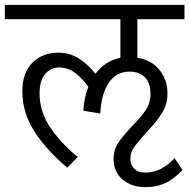

<svg xmlns="http://www.w3.org/2000/svg" viewBox="-40 -662 780 791"><path d="M526 -583V-424Q584 -415 617 -374Q650 -333 650 -277Q650 -232 627 -195.5Q604 -159 562 -115Q528 -78 512.5 -55.5Q497 -33 497 -8Q497 18 513.5 33.5Q530 49 558 49Q626 49 679 -11L712 38Q681 72 644.5 90.5Q608 109 558 109Q503 109 465.5 78Q428 47 428 -7Q428 -44 446.5 -72.5Q465 -101 504 -142Q542 -181 561 -209.5Q580 -238 580 -275Q580 -320 557 -343.5Q534 -367 494 -367Q439 -367 408 -320.5Q377 -274 373 -194L303 -206Q307 -262 324 -304Q296 -343 267 -363.5Q238 -384 204 -384Q169 -384 146 -357Q123 -330 123 -278Q123 -205 164 -141.5Q205 -78 280 -15L237 29Q149 -46 100.5 -122.5Q52 -199 52 -286Q52 -362 93.5 -403.5Q135 -445 201 -445Q248 -445 286.5 -420Q325 -395 353 -358Q393 -411 456 -424V-583H-20V-642H720V-583Z"/></svg>

Font: Martel Sans Light
Style: Regular
Weight: 300
Designer: Dan Reynolds and Mathieu Réguer
Foundry: Dan Reynolds and Mathieu Réguer
Version: Version 1.002; ttfautohint (v1.1) -l 5 -r 5 -G 72 -x 0 -D la